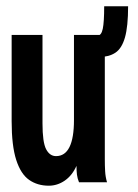

<svg xmlns="http://www.w3.org/2000/svg" viewBox="-20 -579 440 610"><path d="M135 11Q99 11 72.5 -7.5Q46 -26 31.5 -71Q17 -116 17 -194V-468H115V-187Q115 -127 126.5 -105Q138 -83 158 -83Q215 -83 215 -198V-468H313V-73Q313 -53 314 -35Q315 -17 320 0H231Q226 -12 224.5 -24Q223 -36 223 -52Q209 -21 185.5 -5Q162 11 135 11ZM387 -559Q387 -495 377 -460Q367 -425 346.5 -411.5Q326 -398 296 -398L290 -466Q302 -466 306.5 -487.5Q311 -509 311 -559Z"/></svg>

Font: Inconsolata Condensed ExtraBold
Style: Regular
Weight: 800
Width: 3
Monospace: yes
Designer: Raph Levien, Cyreal, Brenton Simpson
Foundry: Raph Levien, Cyreal, Google
Version: Version 3.001; ttfautohint (v1.8.2.53-6de2)